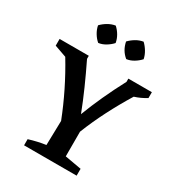

<svg xmlns="http://www.w3.org/2000/svg" viewBox="-212 -1013 1045 1139"><g transform="rotate(30 311.0 -443.5)"><path d="M128 0V-42Q185 -60 242 -68L246 -235Q177 -412 77 -577L-5 -606V-652H195V-631Q233 -553 266.5 -477.5Q300 -402 328 -329Q355 -400 390 -476.5Q425 -553 466 -630V-652H627V-612Q589 -588 547 -575Q496 -492 452.5 -407Q409 -322 375 -236V-67L488 -47V0ZM244 -887Q264 -869 277.5 -845.5Q291 -822 295 -797Q278 -778 254 -763.5Q230 -749 205 -746Q186 -762 171.5 -786Q157 -810 152 -836Q170 -855 194 -869Q218 -883 244 -887ZM435 -887Q454 -869 468 -845.5Q482 -822 487 -797Q470 -778 446 -763.5Q422 -749 397 -746Q355 -780 344 -836Q362 -855 385.5 -869Q409 -883 435 -887Z"/></g></svg>

Font: Piazzolla SemiBold
Style: Regular
Weight: 600
Designer: Juan Pablo del Peral
Foundry: Huerta Tipografica
Version: Version 1.330